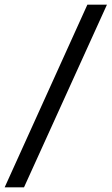

<svg xmlns="http://www.w3.org/2000/svg" viewBox="-75 -755 479 824"><path d="M-55 49 300 -735H384L28 49Z"/></svg>

Font: Archivo SemiExpanded Medium
Style: Italic
Weight: 500
Width: 6
Italic angle: -10°
Designer: Hector Gatti
Foundry: Omnibus-Type
Version: Version 2.001